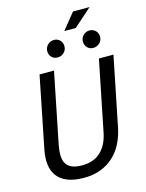

<svg xmlns="http://www.w3.org/2000/svg" viewBox="-138 -1024 850 1115"><g transform="rotate(-15 287.5 -466.0)"><path d="M491.2 -222.2Q480.5 -169.4 458.3 -126.7Q436 -84 402.6 -54Q369.1 -23.9 325.2 -7.6Q281.2 8.8 227.1 8.8Q167.5 8.8 128.2 -6.8Q88.9 -22.5 67.1 -51Q45.4 -79.6 40.3 -119.6Q35.2 -159.7 44.9 -209L130.9 -638.2H217.8L132.8 -215.8Q125.5 -178.2 126.5 -149.9Q127.4 -121.6 139.2 -102.5Q150.9 -83.5 174.3 -73.7Q197.8 -64 234.9 -64Q304.2 -64 346.4 -104Q388.7 -144 402.8 -216.8L487.8 -638.2H575.2ZM512.7 -940.9 403.8 -844.2H335L413.1 -940.9ZM263.2 -810.1Q273.9 -810.1 283.2 -806.2Q292.5 -802.2 299.1 -795.2Q305.7 -788.1 309.3 -778.8Q313 -769.5 313 -758.8Q313 -747.6 308.6 -738Q304.2 -728.5 296.9 -721.4Q289.6 -714.4 279.8 -710.2Q270 -706.1 259.3 -706.1Q235.8 -706.1 222.4 -720.9Q209 -735.8 209 -756.8Q209 -768.1 213.4 -777.8Q217.8 -787.6 225.1 -794.7Q232.4 -801.8 242.2 -805.9Q252 -810.1 263.2 -810.1ZM477.1 -810.1Q487.8 -810.1 497.1 -805.9Q506.3 -801.8 513.2 -794.9Q520 -788.1 523.7 -778.8Q527.3 -769.5 527.3 -758.8Q527.3 -747.6 522.9 -738Q518.6 -728.5 511.2 -721.4Q503.9 -714.4 493.9 -710.2Q483.9 -706.1 473.1 -706.1Q450.7 -706.1 437 -720.9Q423.3 -735.8 423.3 -756.8Q423.3 -768.1 427.5 -777.8Q431.6 -787.6 439 -794.7Q446.3 -801.8 456.1 -805.9Q465.8 -810.1 477.1 -810.1Z"/></g></svg>

Font: Code New Roman
Style: Italic
Weight: 400
Italic angle: -11°
Monospace: yes
Designer: Sam Radian
Foundry: Code New Roman
Version: Version 1.508 October 19, 2014